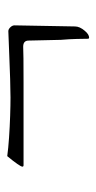

<svg xmlns="http://www.w3.org/2000/svg" viewBox="112 -506 266 530"><g transform="rotate(-90 245.0 -241.0)"><path d="M406 -128Q403 -128 403 -132Q403 -141 402.5 -162Q402 -183 400 -206L398 -295Q398 -310 381 -310Q365 -309 282.5 -309Q200 -309 54 -309Q50 -309 50 -312Q50 -319 79 -354Q101 -351 130.5 -349Q160 -347 190 -346Q220 -345 241 -345Q260 -345 292 -346Q324 -347 359.5 -348.5Q395 -350 424 -351Q430 -351 436 -344Q440 -339 440 -334L437 -167Q437 -154 425 -140Q415 -128 406 -128Z"/></g></svg>

Font: Gideon Roman
Style: Regular
Weight: 400
Designer: Robert E. Leuschke
Foundry: Robert E. Leuschke
Version: Version 2.010